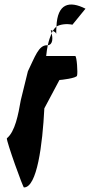

<svg xmlns="http://www.w3.org/2000/svg" viewBox="-20 -714 423 840"><path d="M10 -109C7 -98 83 114 85 106C142 106 166 -81 174 -240L240 -364C247 -364 315 -372 317 -383C321 -394 316 -469 309 -469H182C184 -487 186 -502 189 -516H185C149 -516 133 -466 102 -402L71 -276C60 -213 46 -138 10 -109ZM189 -516C214 -519 210 -551 206 -569C200 -555 194 -538 189 -516ZM202 -582C202 -582 204 -576 206 -569C208 -573 209 -576 211 -579C207 -581 204 -582 202 -582ZM211 -579C217 -576 225 -572 226 -566C226 -578 226 -588 227 -598C221 -593 216 -587 211 -579ZM226 -564V-566ZM227 -598C245 -608 271 -611 297 -606L354 -676C283 -712 231 -699 227 -598Z"/></svg>

Font: Ampere
Style: SCUltCnd
Weight: 400
Version: Version 1